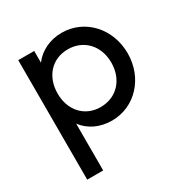

<svg xmlns="http://www.w3.org/2000/svg" viewBox="-159 -612 901 938"><g transform="rotate(-30 291.0 -143.0)"><path d="M316 10C446 10 546 -98 546 -237C546 -377 446 -485 316 -485C249 -485 191 -456 156 -409V-475H66V199H156V-65C191 -18 248 10 316 10ZM151 -237C151 -333 212 -400 302 -400C391 -400 454 -333 454 -238C454 -142 391 -75 301 -75C212 -75 151 -142 151 -237Z"/></g></svg>

Font: MV Cash
Style: Regular
Weight: 400
Designer: Rodrigo Fuenzalida
Foundry: fragTYPE
Version: Version 1.100;Glyphs 3.1.2 (3151)